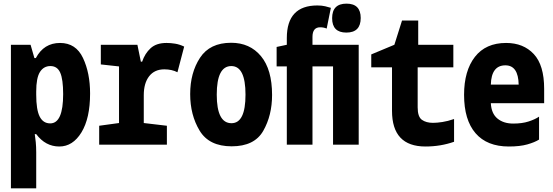

<svg xmlns="http://www.w3.org/2000/svg" viewBox="-20 -795 3040 1055"><path d="M179 -275V-292Q179 -367 199.5 -399.5Q220 -432 257 -432Q295 -432 311 -395.5Q327 -359 327 -278Q327 -117 256 -117Q217 -117 198 -154.5Q179 -192 179 -275ZM179 240V42Q179 12 176.5 -14Q174 -40 171 -58H179Q230 10 306 10Q380 10 427.5 -67.5Q475 -145 475 -281Q475 -394 436 -476.5Q397 -559 310 -559Q221 -559 177 -476H169L148 -549H40V240Z M897 0V-104L770 -119V-272Q770 -338 799.5 -376Q829 -414 883 -414Q924 -414 955 -398L992 -539Q967 -551 942.5 -555Q918 -559 895 -559Q839 -559 807.5 -530Q776 -501 761 -456H754L735 -549H534V-441L634 -430V-119L525 -104V0Z M1475 -273Q1475 -413 1414 -486.5Q1353 -560 1250 -560Q1133 -560 1079 -477.5Q1025 -395 1025 -278Q1025 -163 1077 -77Q1129 9 1253 9Q1378 9 1426.5 -76Q1475 -161 1475 -273ZM1171 -275Q1171 -432 1251 -432Q1329 -432 1329 -275Q1329 -118 1252 -118Q1171 -118 1171 -275Z M1962 -696Q1962 -775 1884 -775Q1805 -775 1805 -695Q1805 -616 1883 -616Q1962 -616 1962 -696ZM1697 0V-430H1810V0H1951V-549H1697V-592Q1697 -645 1739 -645Q1759 -645 1775 -638L1798 -752Q1786 -756 1767 -760.5Q1748 -765 1724 -765Q1556 -765 1556 -586V-549L1500 -537V-430H1556V0Z M2475 -16V-141Q2440 -129 2410.5 -124.5Q2381 -120 2359 -120Q2322 -120 2298.5 -136.5Q2275 -153 2275 -205V-425H2471V-549H2278V-682H2189L2147 -549L2020 -496V-425H2134V-186Q2134 10 2318 10Q2401 10 2475 -16Z M2942 -28V-154Q2920 -139 2884.5 -127.5Q2849 -116 2800 -116Q2747 -116 2713.5 -143.5Q2680 -171 2677 -228H2970V-307Q2970 -437 2913 -498Q2856 -559 2761 -559Q2649 -559 2589.5 -482.5Q2530 -406 2530 -274Q2530 -136 2593 -63Q2656 10 2776 10Q2837 10 2877.5 -1.5Q2918 -13 2942 -28ZM2757 -436Q2828 -436 2830 -330H2677Q2680 -436 2757 -436Z"/></svg>

Font: Noto Sans Mono UI Condensed ExtraBold
Style: Regular
Weight: 800
Width: 3
Designer: Monotype Design team
Foundry: Monotype Imaging Inc.
Version: 1.000